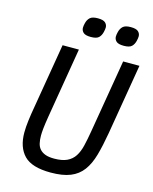

<svg xmlns="http://www.w3.org/2000/svg" viewBox="-132 -983 864 1081"><g transform="rotate(15 300.0 -442.0)"><path d="M244 -698 176 -291Q168 -242 165.5 -217Q163 -192 163 -175Q163 -151 167.5 -131Q172 -111 184 -97.5Q196 -84 216 -76.5Q236 -69 268 -69Q314 -69 342.5 -82.5Q371 -96 387.5 -121.5Q404 -147 413 -184.5Q422 -222 430 -270L502 -698H597L528 -287Q515 -211 499 -154.5Q483 -98 455.5 -61Q428 -24 383.5 -6Q339 12 269 12Q159 12 113.5 -35Q68 -82 68 -168Q68 -199 73 -238.5Q78 -278 85 -317L149 -698ZM290 -784Q258 -784 246 -795.5Q234 -807 234 -823Q234 -828 235 -835.5Q236 -843 238 -850Q243 -871 256.5 -883.5Q270 -896 302 -896Q334 -896 346 -884.5Q358 -873 358 -857Q358 -852 357 -845Q356 -838 354 -830Q349 -809 336 -796.5Q323 -784 290 -784ZM482 -784Q450 -784 438 -795.5Q426 -807 426 -823Q426 -828 427 -835.5Q428 -843 430 -850Q435 -871 448.5 -883.5Q462 -896 494 -896Q526 -896 538 -884.5Q550 -873 550 -857Q550 -852 549 -845Q548 -838 546 -830Q541 -809 528 -796.5Q515 -784 482 -784Z"/></g></svg>

Font: IBM Plex Mono Text
Style: Italic
Weight: 450
Italic angle: -9°
Monospace: yes
Designer: Mike Abbink, Paul van der Laan, Pieter van Rosmalen
Foundry: Bold Monday
Version: Version 2.1